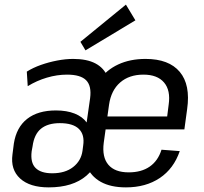

<svg xmlns="http://www.w3.org/2000/svg" viewBox="-20 -803 881 831"><path d="M191 8Q109 8 67 -30.5Q25 -69 34 -135L40 -182Q51 -252 97.5 -288.5Q144 -325 222 -325Q269 -325 303 -311.5Q337 -298 355 -273L370 -378Q377 -431 353 -455.5Q329 -480 270 -480Q227 -480 183 -467Q139 -454 100 -430L96 -493Q123 -510 157 -522Q191 -534 227.5 -541Q264 -548 297 -548Q356 -548 393 -528.5Q430 -509 445.5 -471Q461 -433 453 -377L427 -194Q413 -93 354 -42.5Q295 8 191 8ZM206 -53Q262 -53 296.5 -80Q331 -107 337 -150L340 -173Q347 -220 321.5 -245Q296 -270 239 -270Q187 -270 157.5 -246Q128 -222 121 -170L117 -148Q111 -99 134 -76Q157 -53 206 -53ZM525 8Q459 8 416 -16Q373 -40 354.5 -85.5Q336 -131 345 -195L366 -345Q376 -409 408 -454.5Q440 -500 491.5 -524Q543 -548 610 -548Q711 -548 758 -492Q805 -436 790 -331L778 -243H421L429 -299H718L700 -271L710 -350Q719 -412 690 -446Q661 -480 601 -480Q539 -480 500 -446Q461 -412 452 -350L429 -185Q421 -123 449 -90Q477 -57 537 -57Q592 -57 628 -82Q664 -107 679 -155L758 -149Q732 -73 671.5 -32.5Q611 8 525 8ZM566 -715 350 -585 328 -622 525 -783Z"/></svg>

Font: Pathway Extreme SemiCondensed
Style: Italic
Weight: 400
Width: 4
Italic angle: -8°
Version: Version 1.001;gftools[0.9.26]